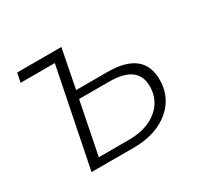

<svg xmlns="http://www.w3.org/2000/svg" viewBox="-117 -667 845 812"><g transform="rotate(-30 305.5 -261.0)"><path d="M384 -333Q559 -333 559 -195Q559 -136 529 -92.5Q499 -49 445.5 -24.5Q392 0 319 0H114L210 -477H43L52 -522H268L231 -333ZM319 -39Q405 -39 457 -81Q509 -123 509 -192Q509 -294 370 -294H223L172 -39Z"/></g></svg>

Font: Montserrat Light
Style: Italic
Weight: 300
Italic angle: -11.3°
Designer: Julieta Ulanovsky
Foundry: Julieta Ulanovsky
Version: Version 9.000; ttfautohint (v1.8.4.7-5d5b)